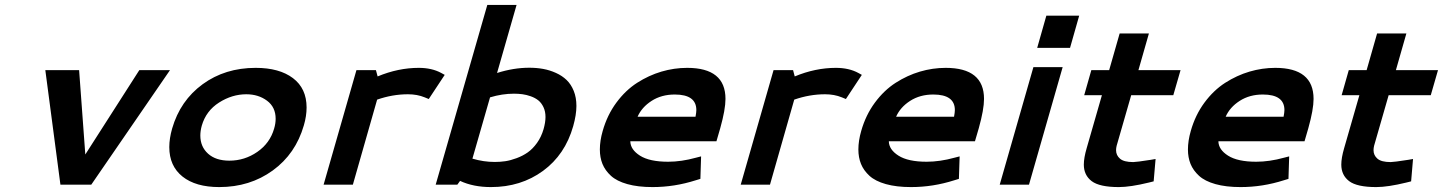

<svg xmlns="http://www.w3.org/2000/svg" viewBox="-20 -758 5922 788"><path d="M677.7 -470.2 354.5 0H228L166 -470.2H304.7L330.1 -124L551.8 -470.2Z M1029.3 -479.5Q1126.5 -479.5 1182.4 -437.3Q1238.3 -395 1238.3 -316.9Q1238.3 -281.7 1227.1 -243.7Q1193.4 -126.5 1099.4 -58.3Q1005.4 9.8 879.9 9.8Q783.2 9.8 729 -33.4Q674.8 -76.7 674.8 -154.3Q674.8 -189.5 686.5 -230.5Q719.7 -345.2 811.8 -412.4Q903.8 -479.5 1029.3 -479.5ZM990.7 -371.1Q932.6 -371.1 879.2 -337.2Q825.7 -303.2 808.1 -242.2Q802.2 -220.7 802.2 -201.7Q802.2 -155.8 834 -127.2Q865.7 -98.6 921.4 -98.6Q983.9 -98.6 1035.9 -134.5Q1087.9 -170.4 1105 -230Q1111.3 -251 1111.3 -270.5Q1111.3 -318.4 1075.9 -344.7Q1040.5 -371.1 990.7 -371.1Z M1529.8 -444.3Q1614.3 -479.5 1698.7 -479.5Q1752.4 -479.5 1791 -458.5L1805.2 -450.7L1739.7 -351.6L1723.1 -358.4Q1692.4 -371.1 1654.3 -371.1Q1590.8 -371.1 1527.8 -349.1L1428.2 0H1308.1L1442.9 -470.2H1522.9Z M1980 -737.8H2100.1L2020 -458.5Q2087.9 -480 2152.3 -480Q2182.6 -480 2209.5 -475.1Q2236.3 -470.2 2261.7 -458.7Q2287.1 -447.3 2305.4 -429.7Q2323.7 -412.1 2334.7 -385Q2345.7 -357.9 2345.7 -323.2Q2345.7 -287.1 2332.5 -240.2Q2299.3 -123 2208.5 -56.6Q2117.7 9.8 1995.1 9.8Q1922.4 9.8 1868.2 -15.6L1856.9 0H1768.1ZM2089.4 -373.5Q2041 -373.5 1991.2 -358.4L1918.9 -106.9Q1964.8 -93.3 2010.7 -93.3Q2032.7 -93.3 2054 -96.4Q2075.2 -99.6 2100.3 -108.9Q2125.5 -118.2 2146 -132.6Q2166.5 -147 2184.1 -171.6Q2201.7 -196.3 2210.9 -228Q2218.8 -255.9 2218.8 -277.8Q2218.8 -300.8 2210.4 -318.4Q2202.1 -335.9 2189.2 -346.2Q2176.3 -356.4 2158.4 -362.8Q2140.6 -369.1 2124 -371.3Q2107.4 -373.5 2089.4 -373.5Z M2800.3 -479.5Q2957.5 -479.5 2957.5 -352.1Q2957.5 -308.6 2936 -231.9L2920.4 -178.2H2566.9Q2567.4 -144 2606.7 -119.1Q2646 -94.2 2722.2 -94.2Q2776.4 -94.2 2836.4 -110.8L2857.4 -116.2L2854.5 -23.9L2835.4 -18.1Q2748 9.8 2658.2 9.8Q2598.1 9.8 2554.7 -2.4Q2511.2 -14.6 2487.3 -36.6Q2463.4 -58.6 2452.6 -85.2Q2441.9 -111.8 2441.9 -144.5Q2441.9 -180.2 2453.6 -220.7Q2472.2 -286.1 2509.8 -336.9Q2547.4 -387.7 2595 -418.2Q2642.6 -448.7 2694.6 -464.1Q2746.6 -479.5 2800.3 -479.5ZM2749.5 -370.1Q2694.8 -370.1 2654.3 -344Q2613.8 -317.9 2596.7 -278.8H2834.5Q2837.9 -296.9 2837.9 -306.2Q2837.9 -370.1 2749.5 -370.1Z M3241.7 -444.3Q3326.2 -479.5 3410.6 -479.5Q3464.4 -479.5 3502.9 -458.5L3517.1 -450.7L3451.7 -351.6L3435.1 -358.4Q3404.3 -371.1 3366.2 -371.1Q3302.7 -371.1 3239.7 -349.1L3140.1 0H3020L3154.8 -470.2H3234.9Z M3861.3 -479.5Q4018.6 -479.5 4018.6 -352.1Q4018.6 -308.6 3997.1 -231.9L3981.4 -178.2H3627.9Q3628.4 -144 3667.7 -119.1Q3707 -94.2 3783.2 -94.2Q3837.4 -94.2 3897.5 -110.8L3918.5 -116.2L3915.5 -23.9L3896.5 -18.1Q3809.1 9.8 3719.2 9.8Q3659.2 9.8 3615.7 -2.4Q3572.3 -14.6 3548.3 -36.6Q3524.4 -58.6 3513.7 -85.2Q3502.9 -111.8 3502.9 -144.5Q3502.9 -180.2 3514.6 -220.7Q3533.2 -286.1 3570.8 -336.9Q3608.4 -387.7 3656 -418.2Q3703.6 -448.7 3755.6 -464.1Q3807.6 -479.5 3861.3 -479.5ZM3810.5 -370.1Q3755.9 -370.1 3715.3 -344Q3674.8 -317.9 3657.7 -278.8H3895.5Q3898.9 -296.9 3898.9 -306.2Q3898.9 -370.1 3810.5 -370.1Z M4274.4 -693.8H4409.2L4371.6 -561.5H4236.8ZM4221.2 -482.4H4341.3L4203.1 0H4083Z M4695.3 -8.8Q4619.1 9.8 4571.8 9.8Q4492.7 9.8 4460.4 -14.6Q4428.2 -39.1 4428.2 -82.5Q4428.2 -109.9 4439.9 -149.9L4502.4 -367.2H4429.7L4459 -470.2H4532.2L4575.2 -620.6H4695.3L4652.3 -470.2H4825.2L4795.4 -367.2H4622.6L4563 -160.2Q4560.5 -150.4 4560.5 -141.6Q4560.5 -120.6 4576.7 -106.7Q4592.8 -92.8 4630.9 -92.8Q4643.6 -92.8 4703.1 -102.1L4722.7 -105.5L4714.8 -13.7Z M5213.9 -479.5Q5371.1 -479.5 5371.1 -352.1Q5371.1 -308.6 5349.6 -231.9L5334 -178.2H4980.5Q4981 -144 5020.3 -119.1Q5059.6 -94.2 5135.7 -94.2Q5189.9 -94.2 5250 -110.8L5271 -116.2L5268.1 -23.9L5249 -18.1Q5161.6 9.8 5071.8 9.8Q5011.7 9.8 4968.3 -2.4Q4924.8 -14.6 4900.9 -36.6Q4877 -58.6 4866.2 -85.2Q4855.5 -111.8 4855.5 -144.5Q4855.5 -180.2 4867.2 -220.7Q4885.7 -286.1 4923.3 -336.9Q4960.9 -387.7 5008.5 -418.2Q5056.2 -448.7 5108.2 -464.1Q5160.2 -479.5 5213.9 -479.5ZM5163.1 -370.1Q5108.4 -370.1 5067.9 -344Q5027.3 -317.9 5010.3 -278.8H5248Q5251.5 -296.9 5251.5 -306.2Q5251.5 -370.1 5163.1 -370.1Z M5752 -8.8Q5675.8 9.8 5628.4 9.8Q5549.3 9.8 5517.1 -14.6Q5484.9 -39.1 5484.9 -82.5Q5484.9 -109.9 5496.6 -149.9L5559.1 -367.2H5486.3L5515.6 -470.2H5588.9L5631.8 -620.6H5752L5709 -470.2H5881.8L5852.1 -367.2H5679.2L5619.6 -160.2Q5617.2 -150.4 5617.2 -141.6Q5617.2 -120.6 5633.3 -106.7Q5649.4 -92.8 5687.5 -92.8Q5700.2 -92.8 5759.8 -102.1L5779.3 -105.5L5771.5 -13.7Z"/></svg>

Font: Cantarell
Style: Bold Italic
Weight: 700
Italic angle: -16°
Designer: Dave Crossland
Version: Version 1.004